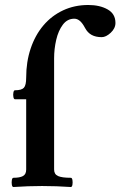

<svg xmlns="http://www.w3.org/2000/svg" viewBox="-20 -746 483 770"><path d="M34 4Q29 4 27.5 -5.1Q26 -14.2 27.5 -23.6Q29 -33 34 -33Q59 -33 72 -39.9Q85 -46.9 85 -66V-348H40Q35.4 -348 33.7 -357Q32 -366 33.7 -375Q35.4 -384 40 -384Q66.7 -384 75.8 -394.1Q85 -404.1 85 -435Q85 -498 103 -551.5Q121 -605 154 -644Q187 -683 233 -704.5Q279 -726 334 -726Q380 -726 411.5 -708.3Q443 -690.6 443 -654Q443 -632.3 424 -614.6Q405 -597 388 -597Q364 -597 347.5 -606Q331 -615 321 -634Q311 -653 300.5 -662Q290 -671 278 -671Q250 -671 232 -647Q214 -623 205.5 -586.5Q197 -550 197 -512V-66Q197 -46.9 213 -39.9Q229 -33 264 -33Q269 -33 270.5 -23.8Q272 -14.5 270.5 -5.2Q269 4 264 4Q235.7 2 206.9 1Q178 0 148.7 0Q120.5 0 91.8 1Q63 2 34 4Z"/></svg>

Font: Junicode VF
Style: Regular
Weight: 400
Designer: Peter S. Baker
Version: Version 2.213